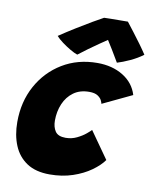

<svg xmlns="http://www.w3.org/2000/svg" viewBox="-86 -829 723 900"><g transform="rotate(10 276.0 -379.5)"><path d="M462.5 -107Q443.5 -80 407.2 -54Q371 -28 321.2 -11.2Q271.5 5.5 212 5.5Q145.5 5.5 103.2 -22.5Q61 -50.5 40.8 -99.2Q20.5 -148 20.5 -210.5Q20.5 -307 62.2 -383.2Q104 -459.5 177 -503.8Q250 -548 343.5 -548Q414 -548 465.5 -516.5Q517 -485 534 -429L394 -362.5Q393.5 -367 388.5 -378Q383.5 -389 369.5 -398.5Q355.5 -408 328.5 -408Q284.5 -408 254.2 -386Q224 -364 208.5 -327.5Q193 -291 193 -247.5Q193 -217 206.5 -196.8Q220 -176.5 256 -176.5Q284.5 -176.5 309.2 -188.5Q334 -200.5 351 -214.8Q368 -229 372.5 -234.5ZM449.5 -763.5Q463.5 -745.5 482.8 -720.5Q502 -695.5 520.8 -669.8Q539.5 -644 552.5 -624Q526 -604 491.8 -588.2Q457.5 -572.5 432 -565Q416.5 -592 398.8 -620.8Q381 -649.5 372.5 -663Q359 -654 336.5 -638.5Q314 -623 289 -605Q264 -587 242.5 -570Q228.5 -574.5 208 -586.5Q187.5 -598.5 167.8 -613Q148 -627.5 137 -640.5Q173.5 -665 213.5 -689.8Q253.5 -714.5 286.8 -734Q320 -753.5 336.5 -762Q346 -762.5 368.5 -762.8Q391 -763 414.2 -763.2Q437.5 -763.5 449.5 -763.5Z"/></g></svg>

Font: Grandstander ExtraBold
Style: Italic
Weight: 800
Italic angle: -15°
Designer: Tyler Finck
Foundry: Etcetera Type Co
Version: Version 1.200; ttfautohint (v1.8.3)